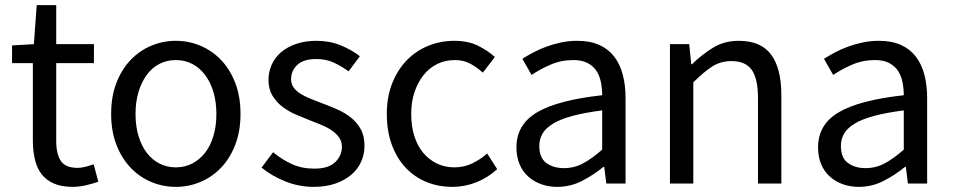

<svg xmlns="http://www.w3.org/2000/svg" viewBox="-20 -715 3713 748"><path d="M27 -538 112 -543 123 -695H199V-543H346V-469H199V-166Q199 -115 217 -88Q235 -61 283 -61Q297 -61 314 -65.5Q331 -70 345 -75L363 -7Q340 1 314 7Q288 13 263 13Q220 13 190 0Q160 -13 142 -36.5Q124 -60 116 -93.5Q108 -127 108 -168V-469H27Z M665 13Q615 13 569.5 -6Q524 -25 489 -61.5Q454 -98 433.5 -151Q413 -204 413 -271Q413 -339 433.5 -392Q454 -445 489 -481.5Q524 -518 569.5 -537Q615 -556 665 -556Q715 -556 760.5 -537Q806 -518 841 -481.5Q876 -445 896.5 -392Q917 -339 917 -271Q917 -204 896.5 -151Q876 -98 841 -61.5Q806 -25 760.5 -6Q715 13 665 13ZM665 -63Q700 -63 729 -78Q758 -93 779 -120Q800 -147 811.5 -185.5Q823 -224 823 -271Q823 -318 811.5 -356.5Q800 -395 779 -423Q758 -451 729 -466Q700 -481 665 -481Q630 -481 601 -466Q572 -451 551.5 -423Q531 -395 519.5 -356.5Q508 -318 508 -271Q508 -224 519.5 -185.5Q531 -147 551.5 -120Q572 -93 601 -78Q630 -63 665 -63Z M1202 13Q1144 13 1091 -8.5Q1038 -30 999 -62L1044 -122Q1079 -93 1117.5 -75.5Q1156 -58 1205 -58Q1259 -58 1285.5 -83Q1312 -108 1312 -143Q1312 -164 1301 -179.5Q1290 -195 1272.5 -207Q1255 -219 1233 -228Q1211 -237 1188 -246Q1160 -257 1131 -269.5Q1102 -282 1078.5 -300.5Q1055 -319 1040.5 -344Q1026 -369 1026 -403Q1026 -435 1038.5 -463Q1051 -491 1075 -511.5Q1099 -532 1134 -544Q1169 -556 1213 -556Q1264 -556 1307 -538.5Q1350 -521 1382 -496L1338 -437Q1309 -458 1279.5 -471.5Q1250 -485 1213 -485Q1162 -485 1138 -462Q1114 -439 1114 -407Q1114 -388 1124 -374Q1134 -360 1151 -349.5Q1168 -339 1189.5 -330.5Q1211 -322 1234 -313Q1264 -302 1293.5 -289Q1323 -276 1346.5 -257.5Q1370 -239 1385 -212.5Q1400 -186 1400 -147Q1400 -114 1387 -85Q1374 -56 1349 -34.5Q1324 -13 1287 0Q1250 13 1202 13Z M1742 13Q1688 13 1641.5 -6Q1595 -25 1560.5 -61.5Q1526 -98 1506.5 -151Q1487 -204 1487 -271Q1487 -339 1508.5 -392Q1530 -445 1566 -481.5Q1602 -518 1649.5 -537Q1697 -556 1749 -556Q1803 -556 1841 -537.5Q1879 -519 1908 -493L1861 -432Q1837 -454 1811 -467.5Q1785 -481 1752 -481Q1715 -481 1684 -466Q1653 -451 1630.5 -423Q1608 -395 1595 -356.5Q1582 -318 1582 -271Q1582 -224 1594 -185.5Q1606 -147 1628.5 -120Q1651 -93 1682 -78Q1713 -63 1750 -63Q1788 -63 1820 -78.5Q1852 -94 1878 -117L1917 -56Q1881 -23 1836 -5Q1791 13 1742 13Z M2151 13Q2117 13 2088 2.5Q2059 -8 2037.5 -27.5Q2016 -47 2004 -75.5Q1992 -104 1992 -141Q1992 -230 2072.5 -277.5Q2153 -325 2326 -344Q2326 -370 2321 -395Q2316 -420 2303.5 -439Q2291 -458 2269 -469.5Q2247 -481 2214 -481Q2166 -481 2124.5 -463Q2083 -445 2051 -423L2015 -486Q2034 -498 2057.5 -510.5Q2081 -523 2108 -533Q2135 -543 2165.5 -549.5Q2196 -556 2229 -556Q2279 -556 2314.5 -540Q2350 -524 2372.5 -495Q2395 -466 2406 -425Q2417 -384 2417 -334V0H2342L2334 -65H2331Q2292 -33 2247 -10Q2202 13 2151 13ZM2177 -60Q2217 -60 2251.5 -78.5Q2286 -97 2326 -132V-285Q2257 -276 2210.5 -263.5Q2164 -251 2135 -233.5Q2106 -216 2093.5 -194.5Q2081 -173 2081 -147Q2081 -100 2108.5 -80Q2136 -60 2177 -60Z M2665 -543 2673 -465H2676Q2715 -503 2758.5 -529.5Q2802 -556 2858 -556Q2944 -556 2984 -502.5Q3024 -449 3024 -344V0H2933V-332Q2933 -409 2908.5 -443Q2884 -477 2830 -477Q2788 -477 2755.5 -456.5Q2723 -436 2681 -394V0H2590V-543Z M3326 13Q3292 13 3263 2.5Q3234 -8 3212.5 -27.5Q3191 -47 3179 -75.5Q3167 -104 3167 -141Q3167 -230 3247.5 -277.5Q3328 -325 3501 -344Q3501 -370 3496 -395Q3491 -420 3478.5 -439Q3466 -458 3444 -469.5Q3422 -481 3389 -481Q3341 -481 3299.5 -463Q3258 -445 3226 -423L3190 -486Q3209 -498 3232.5 -510.5Q3256 -523 3283 -533Q3310 -543 3340.5 -549.5Q3371 -556 3404 -556Q3454 -556 3489.5 -540Q3525 -524 3547.5 -495Q3570 -466 3581 -425Q3592 -384 3592 -334V0H3517L3509 -65H3506Q3467 -33 3422 -10Q3377 13 3326 13ZM3352 -60Q3392 -60 3426.5 -78.5Q3461 -97 3501 -132V-285Q3432 -276 3385.5 -263.5Q3339 -251 3310 -233.5Q3281 -216 3268.5 -194.5Q3256 -173 3256 -147Q3256 -100 3283.5 -80Q3311 -60 3352 -60Z"/></svg>

Font: Kinto Sans
Style: Regular
Weight: 400
Designer: Authors: Ryoko NISHIZUKA  (kana & ideographs); Paul D. Hunt (Latin, Greek & Cyrillic); Wenlong ZHANG  (bopomofo); Sandol
Foundry: Adobe Systems Incorporated, ookami Inc.
Version: Version 0.001